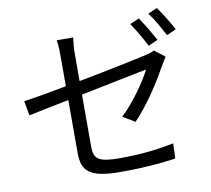

<svg xmlns="http://www.w3.org/2000/svg" viewBox="-91 -939 1183 1079"><g transform="rotate(-10 500.0 -400.0)"><path d="M790 -635Q782 -650 772.5 -668Q763 -686 752 -704.5Q741 -723 730 -741Q719 -759 709 -773L762 -796Q771 -782 782 -765Q793 -748 804.5 -729Q816 -710 826 -692Q836 -674 844 -659ZM373 -507Q437 -519 499.5 -531.5Q562 -544 615 -555Q668 -566 706.5 -574Q745 -582 761 -586Q778 -590 791.5 -594Q805 -598 814 -604L873 -558Q868 -550 860.5 -538.5Q853 -527 848 -518Q831 -487 808 -449Q785 -411 758.5 -372Q732 -333 702.5 -295.5Q673 -258 643 -227L574 -268Q602 -294 629 -326Q656 -358 679.5 -390.5Q703 -423 722 -453.5Q741 -484 752 -506Q746 -505 710.5 -498Q675 -491 622.5 -480.5Q570 -470 504.5 -456.5Q439 -443 373 -430V-132Q373 -106 379 -88.5Q385 -71 401 -60.5Q417 -50 445.5 -45.5Q474 -41 519 -41Q607 -41 681 -48.5Q755 -56 830 -71L827 15Q760 25 683.5 30.5Q607 36 513 36Q443 36 400 27Q357 18 333 -0.5Q309 -19 300.5 -46.5Q292 -74 292 -111V-413Q216 -398 154.5 -385.5Q93 -373 62 -366L47 -450Q81 -454 146.5 -465.5Q212 -477 292 -492V-663Q292 -686 291 -709.5Q290 -733 286 -755H380Q377 -733 375 -709Q373 -685 373 -663ZM872 -836Q882 -822 893.5 -804.5Q905 -787 916.5 -768Q928 -749 938.5 -731.5Q949 -714 956 -700L902 -676Q885 -708 863 -746.5Q841 -785 819 -813Z"/></g></svg>

Font: SpoqaHanSans-Regular
Style: Regular
Weight: 400
Designer: [Spoqa Han Sans] Dong-huui Kim \uAE40 \uB3D9 \uD718  Younghwa Kang \uAC15 \uC601 \uD654  [Noto Sans] Ryoko NISHIZUKA \u8
Foundry: Spoqa (http://www.spoqa-han-sans.com)
Version: Version 2.000